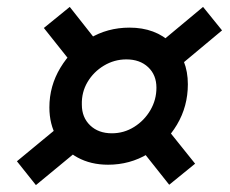

<svg xmlns="http://www.w3.org/2000/svg" viewBox="-20 -588 666 556"><path d="M293 -111Q243 -111 204.5 -132Q166 -153 144.5 -190.5Q123 -228 123 -277Q123 -339 155 -392Q187 -445 239 -476.5Q291 -508 355 -508Q430 -508 477 -462.5Q524 -417 524 -344Q524 -280 492.5 -227Q461 -174 408.5 -142.5Q356 -111 293 -111ZM84 -52 29 -121 184 -249 239 -180ZM470 -53 374 -174 448 -235 545 -114ZM304 -202Q339 -202 368.5 -220.5Q398 -239 415.5 -269Q433 -299 433 -334Q433 -371 409 -393.5Q385 -416 346 -416Q311 -416 281 -398Q251 -380 233.5 -350.5Q216 -321 217 -285Q217 -248 241 -225Q265 -202 304 -202ZM204 -385 107 -507 182 -568 279 -445ZM466 -369 412 -438 568 -568 623 -500Z"/></svg>

Font: Piazzolla Thin ExtraBold
Style: Italic
Weight: 800
Italic angle: -11.3°
Version: Version 2.005